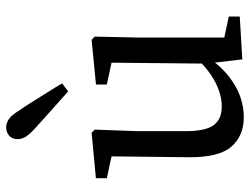

<svg xmlns="http://www.w3.org/2000/svg" viewBox="-114 -684 811 623"><g transform="rotate(-90 291.5 -372.5)"><path d="M332.3 -576.5 306.6 -556.8Q286.1 -575.3 265.9 -592.9Q245.8 -610.5 225.8 -628.8Q205.8 -647.1 185.3 -665.3Q164.7 -684.5 158.1 -696.9Q151.5 -709.3 151.5 -720Q151.5 -739.5 163.3 -748.8Q175.2 -758.1 189.5 -758.1Q203.1 -758.1 216.4 -749.3Q229.6 -740.4 243.9 -716.8Q260.2 -693.2 274.7 -669.7Q289.2 -646.2 303.9 -623.1Q318.7 -600 332.3 -576.5ZM549.3 0 410.3 8.2 396.6 -108.9 399.7 -431.2 421.3 -411.4 328.7 -431.4V-466.6L473.9 -480.7L484.2 -470.7L481.2 -330.6V-29.7L454.8 -55.9L549.3 -35.6ZM177.4 -330.6V-176.3Q177.4 -110.4 197.1 -84.4Q216.8 -58.4 256.9 -58.4Q282.6 -58.4 307.8 -67.1Q333.1 -75.8 358.3 -92.4Q383.5 -109.1 407.9 -133.8H429.9V-81.9H378L412.9 -97.7Q385.1 -58.4 353.2 -34Q321.3 -9.5 288.7 1.8Q256 13.1 222.5 13.1Q162.3 13.1 127 -27.4Q91.8 -67.9 92.8 -166.9L95.8 -431.2L117.5 -411.4L24.7 -431.4V-466.8L172.1 -480.7L182.4 -470.7Z"/></g></svg>

Font: Adobe Variable Font Prototype
Style: Regular
Weight: 389
Designer: Frank Grießhammer
Foundry: Adobe
Version: Version 1.004;hotconv 1.0.113;makeotfexe 2.5.65598